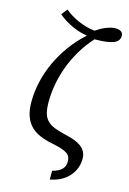

<svg xmlns="http://www.w3.org/2000/svg" viewBox="-143 -844 749 1114"><g transform="rotate(15 231.0 -286.5)"><path d="M54.2 -204.1Q54.2 -266.1 68.6 -328.4Q83 -390.6 110.4 -449.2Q137.7 -507.8 177 -561.3Q216.3 -614.7 266.1 -659.2Q244.6 -662.1 221.7 -668.9Q198.7 -675.8 176 -686Q153.3 -696.3 131.3 -710Q109.4 -723.6 89.8 -740.2L118.2 -775.9Q133.8 -762.7 154.5 -749.8Q175.3 -736.8 199.2 -726.1Q223.1 -715.3 249.3 -708Q275.4 -700.7 301.8 -698.2Q313 -706.1 326.7 -714.1Q340.3 -722.2 355.5 -728.5Q370.6 -734.9 386.2 -739Q401.9 -743.2 416 -743.2Q438 -743.2 450 -734.6Q461.9 -726.1 461.9 -709Q461.9 -677.7 426.5 -663.8Q391.1 -649.9 314 -649.9Q271.5 -602.5 240.5 -550Q209.5 -497.6 189.7 -443.4Q169.9 -389.2 160.4 -335.2Q150.9 -281.2 150.9 -230Q150.9 -189 158.2 -162.8Q165.5 -136.7 182.6 -119.4Q199.7 -102.1 227.8 -91.3Q255.9 -80.6 296.9 -70.8Q326.7 -64.5 350.6 -55.4Q374.5 -46.4 391.4 -33.7Q408.2 -21 417.5 -3.2Q426.8 14.6 426.8 39.1Q426.8 65.4 417.7 91.6Q408.7 117.7 389.9 140.1Q371.1 162.6 342.3 179.2Q313.5 195.8 273.9 203.1V150.9Q295.4 145 309.6 137.5Q323.7 129.9 332.3 120.4Q340.8 110.8 344.5 99.6Q348.1 88.4 348.1 75.2Q348.1 60.1 343.3 48.6Q338.4 37.1 325.4 28.1Q312.5 19 289.8 11.7Q267.1 4.4 231 -2.9Q188.5 -11.2 155.5 -25.9Q122.6 -40.5 100.1 -64.2Q77.6 -87.9 65.9 -122.3Q54.2 -156.7 54.2 -204.1Z"/></g></svg>

Font: Droid Serif
Style: Regular
Weight: 400
Designer: Monotype Design team
Foundry: Monotype Imaging Inc.
Version: Version 1.03